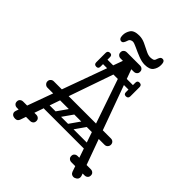

<svg xmlns="http://www.w3.org/2000/svg" viewBox="-227 -941 1067 1067"><g transform="rotate(45 307.0 -407.5)"><path d="M536 0Q529 0 522.5 -3.5Q516 -7 512 -17L324 -564Q320 -578 317 -583Q314 -588 308 -588Q300 -588 292 -564L102 -17Q96 0 79 0Q63 0 55.5 -7Q48 -14 48 -24Q48 -28 50 -34L276 -656Q278 -662 281 -662Q284 -662 295.5 -662Q307 -662 319 -662Q331 -662 333 -662Q336 -662 338 -657L563 -38Q565 -32 565 -27Q565 -14 555 -7Q545 0 536 0ZM83 -249Q73 -249 65.5 -256.5Q58 -264 58 -274Q58 -285 65.5 -292Q73 -299 83 -299H532Q543 -299 550 -292Q557 -285 557 -274Q557 -264 550 -256.5Q543 -249 532 -249ZM17 -75Q17 -86 24 -92Q31 -99 43 -99H92Q104 -99 111 -93Q118 -86 118 -75Q118 -63 111 -56Q104 -50 92 -50H43Q31 -50 24 -57Q17 -63 17 -75ZM171 -75Q171 -63 164 -57Q157 -50 145 -50H96Q85 -50 77 -56Q70 -63 70 -75Q70 -86 77 -93Q85 -99 96 -99H145Q157 -99 164 -92Q171 -86 171 -75ZM445 -75Q445 -86 452 -92Q459 -99 471 -99H520Q532 -99 539 -93Q546 -86 546 -75Q546 -63 539 -56Q532 -50 520 -50H471Q459 -50 452 -57Q445 -63 445 -75ZM599 -75Q599 -63 592 -57Q585 -50 573 -50H524Q513 -50 505 -56Q498 -63 498 -75Q498 -86 505 -93Q513 -99 524 -99H573Q585 -99 592 -92Q599 -86 599 -75ZM231 -675Q231 -687 238 -693Q245 -700 257 -700H306Q318 -700 325 -694Q332 -687 332 -675Q332 -664 325 -657Q318 -651 306 -651H257Q245 -651 238 -658Q231 -664 231 -675ZM385 -675Q385 -664 378 -658Q371 -651 359 -651H310Q299 -651 291 -657Q284 -664 284 -675Q284 -687 291 -694Q299 -700 310 -700H359Q371 -700 378 -693Q385 -687 385 -675ZM428 -577Q428 -560 411 -560H207Q190 -560 190 -577Q190 -595 206 -595H410Q428 -595 428 -577ZM425 -523Q409 -523 409 -540V-574Q409 -583 413 -587Q417 -591 426 -591Q436 -591 440 -587Q443 -584 443 -575V-541Q443 -523 425 -523ZM425 -631Q443 -631 443 -613V-579Q443 -570 440 -567Q436 -563 426 -563Q417 -563 413 -567Q409 -571 409 -580V-614Q409 -631 425 -631ZM209 -540Q209 -523 193 -523Q175 -523 175 -541V-575Q175 -584 178 -587Q182 -591 192 -591Q201 -591 205 -587Q209 -583 209 -574ZM175 -614Q175 -632 193 -632Q209 -632 209 -615V-581Q209 -572 205 -568Q201 -564 192 -564Q182 -564 178 -568Q175 -571 175 -580ZM306 -159Q293 -169 302 -182L368 -276Q377 -290 393 -279Q406 -269 397 -256L331 -162Q327 -157 320.5 -155.5Q314 -154 306 -159ZM208 -159Q195 -169 204 -182L270 -276Q279 -290 295 -279Q308 -269 299 -256L233 -162Q229 -157 222.5 -155.5Q216 -154 208 -159ZM504 -266Q504 -249 487 -249H155Q138 -249 138 -266Q138 -284 154 -284H486Q504 -284 504 -266ZM504 -170Q504 -153 487 -153H155Q138 -153 138 -170Q138 -188 154 -188H486Q504 -188 504 -170ZM192 -721Q172 -721 172 -751Q172 -774 185.5 -794.5Q199 -815 240 -815Q263 -815 286 -804.5Q309 -794 330 -783Q351 -772 367 -772Q376 -772 386 -774.5Q396 -777 399 -787Q403 -800 408 -807.5Q413 -815 423 -815Q441 -815 441 -785Q441 -760 427 -740.5Q413 -721 375 -721Q352 -721 324 -732Q296 -743 272 -754.5Q248 -766 238 -766Q231 -766 223.5 -762Q216 -758 213 -747Q210 -737 205 -729Q200 -721 192 -721Z"/></g></svg>

Font: Nsibidi Libre Uzo
Style: Regular
Weight: 400
Designer: Oluwaseun Badejo
Version: Version 1.021